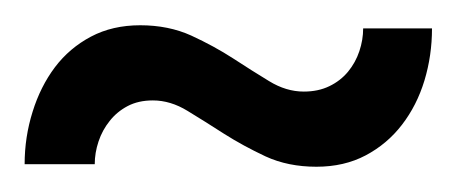

<svg xmlns="http://www.w3.org/2000/svg" viewBox="-36 -904 362 152"><path d="M204.5 -831.5Q216 -831.5 224.8 -835.8Q233.5 -840 239.5 -847.2Q245.5 -854.5 248.5 -863.5Q251.5 -872.5 251.5 -881.5H306Q306 -860 300 -840.2Q294 -820.5 282.2 -805.2Q270.5 -790 253.5 -781Q236.5 -772 214.5 -772Q192 -772 174.2 -780.2Q156.5 -788.5 141.2 -798.2Q126 -808 112.5 -816.2Q99 -824.5 85 -824.5Q73.5 -824.5 65 -820Q56.5 -815.5 50.8 -808.2Q45 -801 42 -792Q39 -783 39 -774H-16.5Q-16.5 -795.5 -10.2 -815.5Q-4 -835.5 7.5 -850.8Q19 -866 36 -875Q53 -884 75 -884Q97.5 -884 115.5 -875.8Q133.5 -867.5 148.5 -857.8Q163.5 -848 177 -839.8Q190.5 -831.5 204.5 -831.5Z"/></svg>

Font: Lato
Style: Regular
Weight: 400
Designer: Lukasz Dziedzic with Adam Twardoch and Botio Nikoltchev
Foundry: tyPoland Lukasz Dziedzic
Version: Version 2.015; 2015-08-06; http://www.latofonts.com/